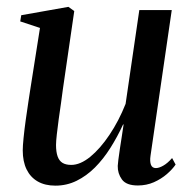

<svg xmlns="http://www.w3.org/2000/svg" viewBox="-20 -544 573 574"><path d="M145.5 11Q114.5 11 92.8 -1.5Q71 -14 59.5 -37.5Q48 -61 48 -94.5Q48 -107.5 50.5 -132.2Q53 -157 57 -185.8Q61 -214.5 64.8 -239.2Q68.5 -264 70.5 -276.5L99.5 -460.5L40.5 -480L43.5 -498.5L184.5 -523.5L202 -511L168 -277.5Q166 -260.5 162.5 -236.5Q159 -212.5 155.5 -187.5Q152 -162.5 149.8 -141.8Q147.5 -121 147.5 -110.5Q147.5 -90 152.2 -76.5Q157 -63 167 -57Q177 -51 193 -51Q220 -51 249.8 -75.2Q279.5 -99.5 307.2 -140.8Q335 -182 355.5 -233.5L396.5 -514H493.5L430 -78.5Q427.5 -61.5 431.2 -51.5Q435 -41.5 446 -41.5Q455.5 -41.5 468.2 -48.8Q481 -56 494.5 -71.5L505 -52Q495.5 -38 478.8 -23.5Q462 -9 440 0.8Q418 10.5 392 10.5Q357.5 10.5 344.5 -7.5Q331.5 -25.5 332 -48Q332 -52 333.8 -66.2Q335.5 -80.5 338.5 -99.8Q341.5 -119 344.5 -138.5Q347.5 -158 349.5 -172H348Q331 -135 310 -101.8Q289 -68.5 263.8 -43.2Q238.5 -18 209 -3.5Q179.5 11 145.5 11Z"/></svg>

Font: Merriweather 120pt
Style: Italic
Weight: 400
Italic angle: -7.8°
Version: Version 2.101